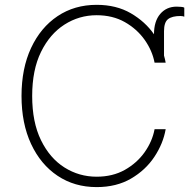

<svg xmlns="http://www.w3.org/2000/svg" viewBox="-20 -757 775 787"><path d="M659.1 -500H613.6Q604.4 -549 573 -593.6Q541.5 -638.1 491.7 -666.4Q441.8 -694.6 376.1 -694.6Q304.3 -694.6 244.3 -656.2Q184.3 -617.9 148.1 -544.2Q111.9 -470.5 111.9 -363.6Q111.9 -256 148.1 -182.2Q184.3 -108.3 244.3 -70.5Q304.3 -32.7 376.1 -32.7Q441.8 -32.7 491.7 -60.7Q541.5 -88.8 573 -133.3Q604.4 -177.9 613.6 -227.3H659.1Q648.8 -168.3 612.7 -114Q576.7 -59.7 517 -24.9Q457.4 9.9 376.1 9.9Q285.5 9.9 216.1 -36.4Q146.7 -82.7 107.4 -166.9Q68.2 -251.1 68.2 -363.6Q68.2 -476.6 107.4 -560.5Q146.7 -644.5 216.1 -690.9Q285.5 -737.2 376.1 -737.2Q456.7 -737.2 516 -702.8Q575.3 -668.3 611.2 -616.5Q611.2 -669.7 636.5 -699.6Q661.9 -729.4 703.1 -729.8Q712 -729.4 722.1 -728.9Q732.2 -728.3 735.4 -725.5V-688.6Q732.2 -689.6 729.2 -690.5Q726.2 -691.4 719.8 -691.4Q685.4 -691.4 668.9 -678.6Q652.3 -665.8 652.3 -628.9V-529.1Q656.6 -514.6 659.1 -500Z"/></svg>

Font: Inter UI Extra Light
Style: Regular
Weight: 200
Designer: Rasmus Andersson
Foundry: rsms
Version: 3.2;8d6f07862